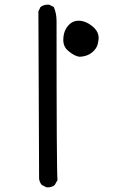

<svg xmlns="http://www.w3.org/2000/svg" viewBox="-20 -807 540 825"><path d="M186 -2H180L160 -12Q150 -23 148 -39L145 -758L154 -777Q168 -787 185 -787H191L211 -777Q223 -750 223 -717Q223 -73 227 -33L215 -12Q203 -2 186 -2ZM323 -563Q301 -565 275 -587Q252 -605 252 -635Q252 -679 280 -704Q296 -718 317 -718Q352 -718 385 -687Q404 -668 404 -643Q404 -637 400 -618Q396 -599 376 -582Q356 -565 323 -563Z"/></svg>

Font: Xiaolai Mono SC
Style: Regular
Weight: 400
Monospace: yes
Designer: LXGW / Nozomi Seto
Version: Version 3.113;September 30, 2024